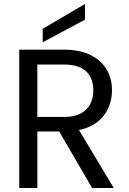

<svg xmlns="http://www.w3.org/2000/svg" viewBox="-20 -947 648 967"><path d="M444 0 278 -285H168V0H77V-697H302Q381 -697 435.5 -670Q490 -643 517 -597Q544 -551 544 -492Q544 -420 502.5 -365Q461 -310 378 -292L553 0ZM168 -358H302Q376 -358 413 -394.5Q450 -431 450 -492Q450 -554 413.5 -588Q377 -622 302 -622H168ZM408 -848 195 -734V-802L408 -927Z"/></svg>

Font: Poppins A&M
Style: Regular-A&M
Weight: 400
Designer: Ninad Kale (Devanagari), Jonny Pinhorn (Latin)
Foundry: Indian Type Foundry
Version: 4.004